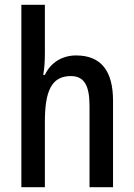

<svg xmlns="http://www.w3.org/2000/svg" viewBox="-20 -780 557 800"><path d="M167 -558V-760H69V0H167V-273C167 -401 195 -463 275 -463C330 -463 353 -425 353 -339V0H451V-360C451 -486 400 -549 297 -549C241 -549 192 -521 167 -468H160C165 -493 167 -525 167 -558Z"/></svg>

Font: Noto Sans Thai Cond Med
Style: Regular
Weight: 500
Width: 3
Designer: Monotype Design Team
Foundry: Monotype Imaging Inc.
Version: Version 2.002